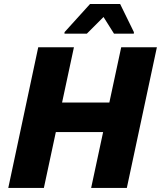

<svg xmlns="http://www.w3.org/2000/svg" viewBox="-20 -919 787 939"><path d="M20.5 0 167 -688H341.6L283.6 -417.6H514.8L572.8 -688H747.3L600.3 0H425.8L484.3 -273.1H253.1L194.6 0ZM295.3 -754.3 295.7 -761.8 420.4 -899.5H567.5L634.9 -761.8L634.4 -754.3H537.6L486.3 -835.9L404.7 -754.3Z"/></svg>

Font: Saira Thin
Style: Italic
Weight: 100
Italic angle: -12°
Designer: Hector Gatti with collaboration of the Omnibus-Type team
Foundry: Omnibus-Type
Version: Version 1.101